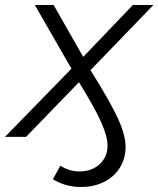

<svg xmlns="http://www.w3.org/2000/svg" viewBox="-57 -546 632 766"><path d="M304 -266Q382 -142 413 -74.5Q444 -7 444 40Q444 86 421.5 122.5Q399 159 358.5 179.5Q318 200 267 200Q204 200 154 169L184 115Q219 138 260 138Q309 138 340.5 109Q372 80 372 36Q372 -2 346 -60Q320 -118 258 -218L47 0H-37L228 -272L82 -526H157L275 -319L473 -526H555Z"/></svg>

Font: Montserrat Alternates
Style: Italic
Weight: 400
Italic angle: -11.3°
Designer: Julieta Ulanovsky
Foundry: Julieta Ulanovsky
Version: Version 7.200